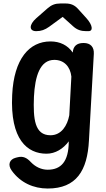

<svg xmlns="http://www.w3.org/2000/svg" viewBox="-20 -835 609 1103"><path d="M253 -787 188 -730C146 -693 146 -656 188 -656C217 -656 238 -664 262 -681L340 -738L400 -684C422 -664 445 -656 475 -656H488C517 -656 512 -691 477 -730L430 -782C409 -806 387 -815 356 -815H327C297 -815 276 -807 253 -787ZM48 146C98 215 173 248 254 248C419 248 482 145 491 -28L519 -526C521 -565 500 -588 461 -588H459C421 -588 400 -569 398 -533C369 -575 325 -597 270 -597C149 -597 60 -498 50 -290C37 -32 138 48 247 48C298 48 343 20 375 -23C375 95 329 140 254 140C218 140 184 124 158 97C134 71 112 60 79 69L71 71C35 80 22 111 48 146ZM175 -279C181 -398 210 -491 292 -491C348 -491 384 -452 390 -395L378 -173C367 -114 333 -58 270 -58C179 -58 170 -151 175 -279Z"/></svg>

Font: 寒蝉团圆体 Round
Style: Regular
Weight: 500
Designer: 寒蝉字型
Version: Version 2.700;Glyphs 3.1.1 (3135)